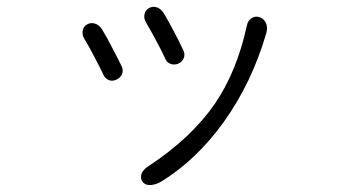

<svg xmlns="http://www.w3.org/2000/svg" viewBox="-20 -567 1040 565"><path d="M461.9 -528.3Q452.1 -543 439.5 -545.9Q427.7 -548.8 418 -543Q408.2 -537.1 405.3 -525.4Q402.3 -512.7 410.2 -500Q426.8 -471.7 439.5 -447.3Q455.1 -418.9 464.8 -397.5Q469.7 -382.8 482.4 -378.9Q493.2 -375 504.9 -379.9Q515.6 -384.8 520.5 -395.5Q525.4 -407.2 519.5 -418.9Q506.8 -446.3 493.2 -471.7Q477.5 -502 461.9 -528.3ZM280.3 -480.5Q270.5 -495.1 257.8 -498Q246.1 -501 236.3 -495.1Q225.6 -489.3 223.6 -477.5Q220.7 -464.8 228.5 -452.1Q244.1 -426.8 257.8 -399.4Q272.5 -372.1 283.2 -349.6Q288.1 -335.9 300.8 -331.1Q311.5 -327.1 323.2 -333Q334 -337.9 338.9 -348.6Q343.8 -360.4 337.9 -372.1Q324.2 -400.4 311.5 -423.8Q295.9 -455.1 280.3 -480.5ZM763.7 -469.7Q768.6 -488.3 761.7 -501Q755.9 -512.7 743.2 -516.6Q731.4 -520.5 720.7 -513.7Q709 -506.8 706.1 -490.2Q676.8 -356.4 612.3 -261.7Q543 -161.1 417 -78.1Q401.4 -68.4 396.5 -55.7Q392.6 -43 398.4 -33.2Q405.3 -23.4 418 -22.5Q433.6 -21.5 452.1 -31.2Q556.6 -94.7 637.7 -207Q720.7 -322.3 763.7 -469.7Z"/></svg>

Font: GulimChe
Style: Regular
Weight: 400
Monospace: yes
Version: Version 2.21